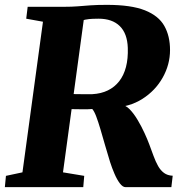

<svg xmlns="http://www.w3.org/2000/svg" viewBox="-25 -771 756 791"><path d="M-5 0 -0.5 -46.5 67.5 -61 152 -681.5 83 -694 89 -743H239Q271.5 -743 295.8 -745Q320 -747 347.2 -749Q374.5 -751 415.5 -751Q515.5 -751 572 -728.5Q628.5 -706 652 -664.2Q675.5 -622.5 675.5 -565Q675.5 -505 645.2 -451.2Q615 -397.5 561.5 -363.5Q508 -329.5 437 -327.5L475 -338Q492 -338.5 509.2 -320.8Q526.5 -303 542.2 -276.5Q558 -250 570.2 -223.2Q582.5 -196.5 589.5 -177.5Q599 -152 607.5 -128.8Q616 -105.5 626.2 -87.2Q636.5 -69 650.8 -58.5Q665 -48 686.5 -47L681 0H492Q480.5 0 468.8 -15.5Q457 -31 446.8 -54.8Q436.5 -78.5 428.5 -103.5Q418 -137 408.2 -171.5Q398.5 -206 389.2 -237.2Q380 -268.5 371.5 -291Q363 -313.5 355 -322Q350.5 -321.5 339.2 -321Q328 -320.5 313.5 -320.8Q299 -321 285 -321.2Q271 -321.5 261 -321.5L267.5 -384Q275.5 -383.5 288.2 -383.2Q301 -383 314.5 -383Q328 -383 339.2 -382.8Q350.5 -382.5 355 -383Q391.5 -385 419.2 -398.5Q447 -412 466 -436.2Q485 -460.5 494 -495Q503 -529.5 501.5 -574Q499.5 -633 468.5 -663.5Q437.5 -694 381 -694Q371.5 -694 356.8 -693.5Q342 -693 326.2 -690Q310.5 -687 298 -680.5L324 -718L234.5 -61L322 -46.5L318 0Z"/></svg>

Font: Merriweather 36pt Black
Style: Italic
Weight: 900
Italic angle: -7.8°
Version: Version 2.101